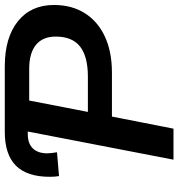

<svg xmlns="http://www.w3.org/2000/svg" viewBox="8 -736 728 783"><g transform="rotate(-90 371.5 -344.0)"><path d="M492.7 -688Q610.4 -688 676.8 -634.5Q743.2 -581.1 743.2 -487.3Q743.2 -414.6 709.5 -361.3Q675.8 -308.1 613.8 -279.5Q551.8 -251 467.3 -251H288.1L238.8 0H112.3L227.1 -594.2H216.8Q178.2 -594.2 158.2 -573.5Q138.2 -552.7 138.2 -514.6Q138.2 -506.3 139.4 -496.6Q140.6 -486.8 142.6 -475.1L45.4 -466.8Q43.9 -475.1 43.2 -484.6Q42.5 -494.1 42.5 -504.4Q42.5 -597.2 87.9 -642.6Q133.3 -688 226.1 -688ZM307.1 -349.1H451.2Q532.7 -349.1 573.5 -380.9Q614.3 -412.6 614.3 -480.5Q614.3 -533.2 580.6 -560.8Q546.9 -588.4 482.9 -588.4H353.5Z"/></g></svg>

Font: Arimo SemiBold
Style: Italic
Weight: 600
Italic angle: -12°
Version: Version 1.33